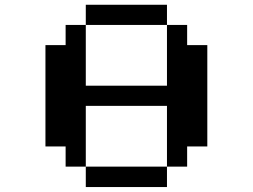

<svg xmlns="http://www.w3.org/2000/svg" viewBox="-20 -712 1040 790"><path d="M333 -359.4H667V-609.4H333ZM167 -109.4V-526.4H250V-609.4H333V-692.4H667V-609.4H750V-526.4H833V-109.4H750V-26.4H667V57.6H333V-26.4H250V-109.4ZM333 -26.4H667V-276.4H333Z"/></svg>

Font: KH Dot Dougenzaka 12
Style: Regular
Weight: 400
Designer: Original version for X68000 by Keitarou Hiraki (http://hp.vector.co.jp/authors/VA000874/) / TrueType conversion by Homem
Version: Version 1.00.20150527